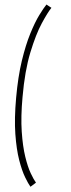

<svg xmlns="http://www.w3.org/2000/svg" viewBox="-69 -778 364 987"><g transform="rotate(-5 113.5 -285.0)"><path d="M47 178Q37 161.5 23.8 126.8Q10.5 92 1.2 36.2Q-8 -19.5 -6.8 -98.8Q-5.5 -178 13.5 -284.5Q32.5 -391 59.2 -470.8Q86 -550.5 114.8 -606.5Q143.5 -662.5 169 -697Q194.5 -731.5 210.5 -748L234.5 -729Q213.5 -707.5 178.2 -654Q143 -600.5 106.5 -509.5Q70 -418.5 46.5 -284.5Q28.5 -184 27 -108Q25.5 -32 33.8 21.8Q42 75.5 54.5 109.2Q67 143 77 159.5Z"/></g></svg>

Font: Anybody ExtraLight
Style: Italic
Weight: 200
Italic angle: -10°
Designer: Tyler Finck
Foundry: Etcetera Type Company
Version: Version 1.010; ttfautohint (v1.8.3) -l 8 -r 50 -G 200 -x 14 